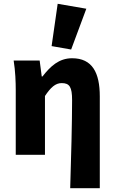

<svg xmlns="http://www.w3.org/2000/svg" viewBox="-20 -816 604 1012"><path d="M350 176H506V-308C506 -432 467 -509 360 -509C291 -509 246 -467 204 -413H200L189 -497H52C61 -442 63 -382 63 -342V0H217V-310C247 -355 272 -378 305 -378C347 -378 360 -357 360 -288C360 -177 355 22 350 176ZM355 -555 435 -770 284 -796 252 -573Z"/></svg>

Font: Source Sans Pro
Style: Bold
Weight: 700
Designer: Paul D. Hunt
Foundry: Adobe Systems Incorporated
Version: Version 3.006;hotconv 1.0.111;makeotfexe 2.5.65597